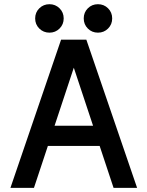

<svg xmlns="http://www.w3.org/2000/svg" viewBox="-20 -916 719 936"><path d="M533.7 0 465.8 -204.6H213.4L145.5 0H30.8L277.8 -722.7H400.9L648.4 0ZM339.8 -585.9 246.1 -303.2H433.6ZM388.2 -826.2Q388.2 -855.5 408.2 -875.5Q428.2 -895.5 457.5 -895.5Q486.8 -895.5 506.8 -875.5Q526.9 -855.5 526.9 -826.2Q526.9 -796.9 506.8 -776.9Q486.8 -756.8 457.5 -756.8Q428.2 -756.8 408.2 -776.9Q388.2 -796.9 388.2 -826.2ZM151.4 -826.2Q151.4 -855.5 171.6 -875.5Q191.9 -895.5 221.2 -895.5Q250 -895.5 270.3 -875.5Q290.5 -855.5 290.5 -826.2Q290.5 -796.9 270.3 -776.9Q250 -756.8 221.2 -756.8Q191.9 -756.8 171.6 -776.9Q151.4 -796.9 151.4 -826.2Z"/></svg>

Font: Giphurs Medium
Style: Regular
Weight: 500
Version: Version 0.920; ttfautohint (v1.8.4.7-5d5b)